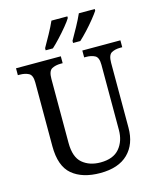

<svg xmlns="http://www.w3.org/2000/svg" viewBox="-135 -1025 934 1130"><g transform="rotate(-15 332.0 -460.5)"><path d="M335 10Q226 10 164 -42Q102 -94 102 -216V-604Q102 -649 79.5 -660.5Q57 -672 26 -672H14V-714H287V-672H275Q243 -672 221 -660Q199 -648 199 -600V-210Q199 -123 242 -86.5Q285 -50 352 -50Q430 -50 467.5 -94.5Q505 -139 505 -207V-604Q505 -649 483 -660.5Q461 -672 430 -672H418V-714H650V-672H638Q606 -672 584.5 -660Q563 -648 563 -600V-205Q563 -105 504.5 -47.5Q446 10 335 10ZM377 -784Q397 -819 418.5 -858Q440 -897 455 -931H552V-921Q541 -904 518 -875.5Q495 -847 468.5 -818.5Q442 -790 421 -771H377ZM210 -784Q230 -819 251.5 -858Q273 -897 288 -931H385V-921Q375 -904 351.5 -875.5Q328 -847 301.5 -818.5Q275 -790 254 -771H210Z"/></g></svg>

Font: Noto Serif Tamil SemiCondensed
Style: Regular
Weight: 400
Width: 4
Designer: Indian Type Foundry, Tom Grace, and the Monotype Design Team
Foundry: Monotype Imaging Inc.
Version: Version 2.004; ttfautohint (v1.8.4.7-5d5b)